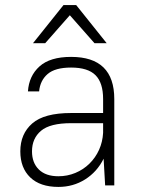

<svg xmlns="http://www.w3.org/2000/svg" viewBox="-20 -730 560 756"><path d="M210 6Q138 6 99 -31.5Q60 -69 60 -134Q60 -203 107 -244Q154 -285 260 -285H386V-340Q386 -404 356 -434Q326 -464 260 -464Q197 -464 167.5 -438.5Q138 -413 134 -370H90Q94 -431 135.5 -468.5Q177 -506 260 -506Q430 -506 430 -340V0H394L388 -105Q362 -53 315 -23.5Q268 6 210 6ZM210 -36Q245 -36 276.5 -49Q308 -62 332 -85.5Q356 -109 370 -140Q384 -171 386 -207V-245H260Q177 -245 141.5 -215Q106 -185 106 -134Q106 -89 133 -62.5Q160 -36 210 -36ZM255 -670 158 -560H110L230 -710H280L400 -560H352Z"/></svg>

Font: PT Root UI Web Light
Style: Regular
Weight: 300
Designer: Vitaly Kuzmin
Foundry: ParaType Ltd.
Version: Version 1.000W